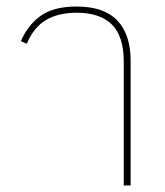

<svg xmlns="http://www.w3.org/2000/svg" viewBox="-20 -568 505 588"><path d="M359 -379Q359 -457 322.5 -493Q286 -529 215 -529Q158 -529 120.5 -506.5Q83 -484 62 -434L44 -442Q65 -491 104.5 -519.5Q144 -548 215 -548Q298 -548 339 -505.5Q380 -463 380 -382V0H359Z"/></svg>

Font: IBM Plex Sans Thai Thin
Style: Regular
Weight: 100
Designer: Mike Abbink, Paul van der Laan, Pieter van Rosmalen, Ben Mitchell, Mark Frömberg
Foundry: Bold Monday
Version: Version 1.1